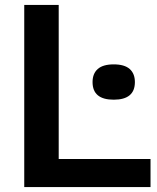

<svg xmlns="http://www.w3.org/2000/svg" viewBox="-20 -760 638 780"><path d="M78.5 0V-740H218.5V-114H591.5V0ZM442 -355Q356 -355 356 -426.5Q356 -461 377.2 -479.8Q398.5 -498.5 442 -498.5Q485.5 -498.5 506.8 -479.8Q528 -461 528 -426.5Q528 -355 442 -355Z"/></svg>

Font: Encode Sans SmExp SmBold
Style: Regular
Weight: 600
Width: 6
Designer: Multiple Designers
Foundry: Impallari Type
Version: Version 3.002; ttfautohint (v1.8.3) -l 8 -r 50 -G 200 -x 14 